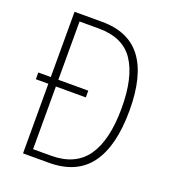

<svg xmlns="http://www.w3.org/2000/svg" viewBox="-131 -812 812 910"><g transform="rotate(20 275.0 -357.0)"><path d="M228 -714Q363 -714 428.5 -625.5Q494 -537 494 -364Q494 -184 426.5 -92Q359 0 219 0H89V-351H26V-385H89V-714ZM223 -679H127V-385H278V-351H127V-35H218Q340 -35 397.5 -117.5Q455 -200 455 -362Q455 -516 401 -597.5Q347 -679 223 -679Z"/></g></svg>

Font: Noto Sans Lao Looped Condensed ExtraLight
Style: Regular
Weight: 200
Width: 3
Designer: Mark Frömberg, Ben Mitchell
Foundry: The Fontpad Ltd
Version: Version 1.002; ttfautohint (v1.8.4.7-5d5b)